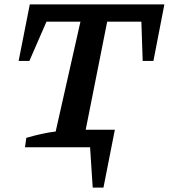

<svg xmlns="http://www.w3.org/2000/svg" viewBox="-20 -672 770 876"><path d="M403 184 391 0H94L100 -43Q134 -53 167.5 -60.5Q201 -68 234 -72L347 -573H192L114 -394H65L116 -652H730L680 -394H631L625 -573H469L371 -80H504L452 184Z"/></svg>

Font: Piazzolla SC SemiBold
Style: Italic
Weight: 600
Italic angle: -11.3°
Designer: Juan Pablo del Peral
Foundry: Huerta Tipografica
Version: Version 1.330